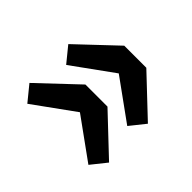

<svg xmlns="http://www.w3.org/2000/svg" viewBox="-106 -673 769 769"><g transform="rotate(-45 278.5 -288.5)"><path d="M127 -63 281 -226V-351L127 -514L62 -461L187 -288L62 -115ZM347 -63 501 -226V-351L347 -514L282 -461L407 -288L282 -115Z"/></g></svg>

Font: Noto Sans CJK Black
Style: Bold
Weight: 900
Designer: Ryoko NISHIZUKA (kana & ideographs); Paul D. Hunt (Latin, Greek & Cyrillic); Wenlong ZHANG (bopomofo); Sandoll Communica
Foundry: Adobe Systems Incorporated
Version: Version 1.000;PS 1;hotconv 1.0.78;makeotf.lib2.5.61930